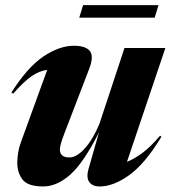

<svg xmlns="http://www.w3.org/2000/svg" viewBox="-20 -694 647 728"><path d="M315.5 -53 355.5 -192.5Q297.5 -77.5 246.8 -32.2Q196 13 143.5 13Q86 13 65.8 -12.8Q45.5 -38.5 45.5 -77.5Q45.5 -94.5 48.8 -114.8Q52 -135 58.5 -152.5L159 -429Q130 -425.5 100.8 -405.8Q71.5 -386 29.5 -338.5L23.5 -343.5Q84 -439 144.5 -479.8Q205 -520.5 260 -520.5Q305.5 -520.5 321 -500.2Q336.5 -480 318 -432.5L224.5 -189Q207 -143.5 207 -127.5Q207 -97 243 -97Q271 -97 302 -131.8Q333 -166.5 357 -224.5L452 -512H607L461.5 -80.5Q486.5 -90 517.8 -112.5Q549 -135 587 -179.5L592 -175.5Q530 -73 470 -30Q410 13 358 13Q330.5 13 318.5 -3.8Q306.5 -20.5 315.5 -53ZM280.5 -627 295 -674.5H581L566.5 -627Z"/></svg>

Font: Newsreader Display
Style: Bold Italic
Weight: 700
Italic angle: -17°
Designer: Hugues Gentile
Foundry: Production Type
Version: Version 1.001